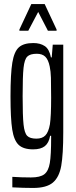

<svg xmlns="http://www.w3.org/2000/svg" viewBox="-20 -731 376 950"><path d="M41 196V144Q86 147 133 147Q179 147 199.5 131Q220 115 226.5 75.5Q233 36 233 -49V-59H228Q222 -24 202 -8Q182 8 144 8Q96 8 72.5 -14Q49 -36 40.5 -90Q32 -144 32 -254Q32 -366 41 -421Q50 -476 73.5 -497Q97 -518 145 -518Q179 -518 201.5 -503Q224 -488 232 -447H236L241 -510H293V-77Q293 33 283 89.5Q273 146 241.5 172.5Q210 199 144 199Q97 199 41 196ZM227 -116Q233 -156 233 -247Q233 -313 232 -346Q231 -379 226 -402Q219 -436 204 -450.5Q189 -465 162 -465Q129 -465 115 -451Q101 -437 96.5 -395.5Q92 -354 92 -255Q92 -157 96.5 -115Q101 -73 114.5 -59Q128 -45 160 -45Q189 -45 204.5 -61Q220 -77 227 -116ZM76 -579V-585L135 -711H201L260 -585V-579H217L169 -672L120 -579Z"/></svg>

Font: Saira Ultra Condensed
Style: Regular
Weight: 400
Width: 1
Designer: Hector Gatti with collaboration of the Omnibus-Type team
Foundry: Omnibus-Type
Version: Version 1.001; ttfautohint (v1.8)